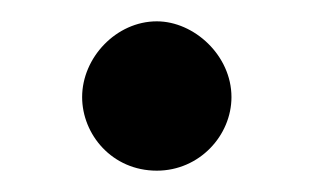

<svg xmlns="http://www.w3.org/2000/svg" viewBox="-20 -386 293 180"><path d="M127 -226C167 -226 197 -259 197 -295C197 -334 162 -366 127 -366C89 -366 57 -332 57 -295C57 -260 85 -226 127 -226Z"/></svg>

Font: Libertinus Sans
Style: Bold
Weight: 700
Designer: Philipp H. Poll, Khaled Hosny
Foundry: Caleb Maclennan
Version: Version 7.050;RELEASE